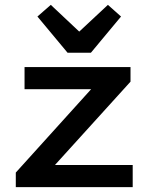

<svg xmlns="http://www.w3.org/2000/svg" viewBox="-20 -770 611 790"><path d="M355 -403H81V-494H517V-434L206 -91H526V0H45V-60ZM306 -640 424 -750 478 -702 354 -553H258L134 -702L189 -750Z"/></svg>

Font: Codetta
Style: Bold
Weight: 700
Designer: Ulrich Proeller
Foundry: PROSA GmbH
Version: Version 2.00;September 29, 2018;FontCreator 11.5.0.2427 64-b